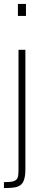

<svg xmlns="http://www.w3.org/2000/svg" viewBox="-21 -763 222 976"><path d="M70 -682V-743H111V-682ZM-1 193V163Q33 163 48.5 158Q64 153 68.5 140.5Q73 128 73 106V-510H108V96Q108 130 101.5 150Q95 170 81.5 179Q68 188 47.5 190.5Q27 193 -1 193Z"/></svg>

Font: Saira Condensed Thin
Style: Regular
Weight: 250
Width: 3
Designer: Hector Gatti with collaboration of the Omnibus-Type team
Foundry: Omnibus-Type
Version: Version 1.101